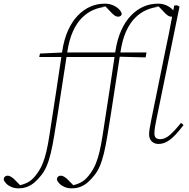

<svg xmlns="http://www.w3.org/2000/svg" viewBox="-154 -774 1031 1047"><path d="M-54 253Q-74 253 -91 246Q-108 239 -119 228Q-130 217 -134 205Q-133 194 -127 189Q-121 184 -113 184Q-105 184 -97.5 188Q-90 192 -82.5 198Q-75 204 -67 213L-43 237H-51H-39H-49Q-14 229 7.5 214.5Q29 200 50 170Q67 146 78.5 118Q90 90 99 52Q108 14 116 -39Q134 -153 151 -266.5Q168 -380 185 -493Q195 -559 217 -608Q239 -657 270.5 -689.5Q302 -722 339 -738Q376 -754 417 -754Q443 -754 463 -745Q483 -736 495.5 -723Q508 -710 510 -698Q509 -691 503.5 -687Q498 -683 490 -683Q480 -683 469 -691Q458 -699 444 -715L420 -740H426H398L423 -737Q388 -734 354.5 -719.5Q321 -705 292.5 -676.5Q264 -648 243.5 -602.5Q223 -557 213 -491Q195 -378 178 -264.5Q161 -151 142 -37Q133 19 123 60.5Q113 102 100 132.5Q87 163 68 185Q53 204 35.5 219.5Q18 235 -4 244Q-26 253 -54 253ZM60 -463 64 -482 196 -488H199H489L487 -463H196ZM710 11Q688 11 673.5 -3Q659 -17 659 -41Q659 -57 662.5 -75.5Q666 -94 670 -116L752 -519Q760 -555 767 -591Q774 -627 781 -664.5Q788 -702 796 -744L812 -745L825 -738L698 -118Q694 -100 691 -80.5Q688 -61 688 -47Q688 -30 696 -22.5Q704 -15 720 -15Q745 -15 771 -37Q797 -59 833 -104L847 -92Q824 -62 802 -38.5Q780 -15 757.5 -2Q735 11 710 11ZM236 253Q216 253 199 246Q182 239 171 228Q160 217 156 205Q157 194 163 189Q169 184 177 184Q185 184 192.5 188Q200 192 207.5 198Q215 204 223 213L247 237H239H251H241Q276 229 297.5 214.5Q319 200 340 170Q357 146 368.5 118Q380 90 389 52Q398 14 406 -39Q424 -153 441 -266.5Q458 -380 475 -493Q485 -559 507 -608Q529 -657 560.5 -689.5Q592 -722 629 -738Q666 -754 707 -754Q733 -754 753 -745Q773 -736 785.5 -723Q798 -710 800 -698Q799 -691 793.5 -687Q788 -683 780 -683Q770 -683 759 -691Q748 -699 734 -715L710 -740H716H688L713 -737Q678 -734 644.5 -719.5Q611 -705 582.5 -676.5Q554 -648 533.5 -602.5Q513 -557 503 -491Q485 -378 468 -264.5Q451 -151 432 -37Q423 19 413 60.5Q403 102 390 132.5Q377 163 358 185Q343 204 325.5 219.5Q308 235 286.5 244Q265 253 236 253ZM350 -463 354 -482 487 -488H491H645L640 -461L486 -465Z"/></svg>

Font: Source Serif 4 ExtraLight
Style: Italic
Weight: 250
Italic angle: -12°
Designer: Frank Grießhammer
Foundry: Adobe Systems Incorporated
Version: Version 4.004;hotconv 1.0.116;makeotfexe 2.5.65601